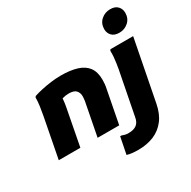

<svg xmlns="http://www.w3.org/2000/svg" viewBox="-222 -1036 1490 1494"><g transform="rotate(-30 523.0 -289.0)"><path d="M24 0 93 -358Q100 -395 106 -436.5Q112 -478 112 -515L120 -523Q150 -533 191 -542Q232 -551 277.5 -557Q323 -563 366 -563Q451 -563 510.5 -544.5Q570 -526 601 -484.5Q632 -443 632 -374Q632 -356 630.5 -337Q629 -318 624 -295L567 0H373L430 -295Q432 -308 433 -319Q434 -330 434 -338Q434 -370 415.5 -390.5Q397 -411 350 -411Q321 -411 296.5 -403.5Q272 -396 258 -387L285 -445Q292 -422 289.5 -390.5Q287 -359 280 -324L218 0ZM930 -623Q885 -623 862.5 -647Q840 -671 840 -705Q840 -756 874.5 -787Q909 -818 957 -818Q1001 -818 1023.5 -794Q1046 -770 1046 -736Q1046 -685 1011.5 -654Q977 -623 930 -623ZM501 228 531 77H542Q558 83 570.5 86Q583 89 603 89Q647 89 673 69.5Q699 50 706 8L782 -382Q786 -406 790 -432Q794 -458 796 -484.5Q798 -511 797 -536L804 -547H1008L902 -2Q886 82 844.5 135.5Q803 189 741.5 214.5Q680 240 602 240Q570 240 545 237Q520 234 501 228Z"/></g></svg>

Font: Kufam ExtraBold
Style: Italic
Weight: 800
Italic angle: -11°
Designer: Artur Schmal
Foundry: Original Type
Version: Version 1.301; ttfautohint (v1.8.3)